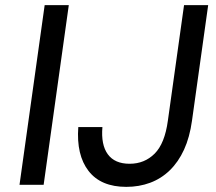

<svg xmlns="http://www.w3.org/2000/svg" viewBox="-20 -720 840 748"><path d="M154 -700H248L150 0H56ZM472 8Q373 8 325 -54Q277 -116 285 -225H379Q373 -156 400 -119Q427 -82 485 -82Q543 -82 582.5 -121.5Q622 -161 634 -250L697 -700H791L728 -250Q719 -185 697 -137Q675 -89 641.5 -56.5Q608 -24 565 -8Q522 8 472 8Z"/></svg>

Font: Retni Sans Medium
Style: Italic
Weight: 500
Italic angle: -8°
Designer: Vitaly Kuzmin
Foundry: ParaType Ltd.
Version: Version 1.00;June 10, 2019;FontCreator 11.5.0.2425 64-bit; t